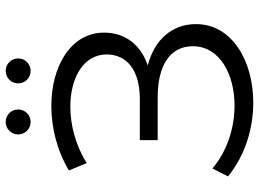

<svg xmlns="http://www.w3.org/2000/svg" viewBox="-138 -769 913 677"><g transform="rotate(-90 318.5 -430.5)"><path d="M35 -83C110 -22 205 6 295 6C441 6 572 -68 572 -196C572 -280 517 -343 426 -366C498 -390 542 -445 542 -520C542 -637 424 -706 283 -706C209 -706 128 -687 56 -644L82 -581C145 -621 217 -639 281 -639C382 -639 465 -593 465 -511C465 -438 407 -394 309 -394H163V-331H314C427 -331 494 -287 494 -207C494 -113 396 -60 285 -60C208 -60 125 -85 63 -138ZM407 -779C431 -779 451 -798 451 -823C451 -848 431 -867 407 -867C383 -867 363 -848 363 -823C363 -798 383 -779 407 -779ZM227 -779C251 -779 271 -798 271 -823C271 -848 251 -867 227 -867C203 -867 183 -848 183 -823C183 -798 203 -779 227 -779Z"/></g></svg>

Font: Montserrat-Alt1
Style: Regular
Weight: 400
Designer: Differentunic
Foundry: Differentunic
Version: Version 7.222